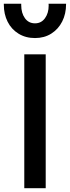

<svg xmlns="http://www.w3.org/2000/svg" viewBox="-36 -984 366 1004"><path d="M91 0V-700H203V0ZM147 -785Q98 -785 60.8 -808Q23.5 -831 3.8 -870.5Q-16 -910 -16 -959.5Q-16 -962 -16 -964.5H75Q75 -960.5 75 -956.5Q75 -916 94.2 -889Q113.5 -862 147 -862Q180 -862 199.2 -888.8Q218.5 -915.5 218.5 -954.5Q218.5 -959.5 218 -964.5H309.5Q309.5 -963.5 309.5 -962Q309.5 -911.5 289.2 -871.5Q269 -831.5 232.2 -808.2Q195.5 -785 147 -785Z"/></svg>

Font: Geologica EX
Style: Regular
Weight: 400
Designer: Sindre Bremnes, Frode Helland
Foundry: Monokrom Skriftforlag AS
Version: Version 1.010;gftools[0.9.28]